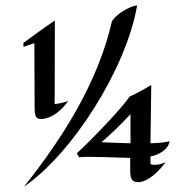

<svg xmlns="http://www.w3.org/2000/svg" viewBox="-20 -672 702 721"><path d="M495 -652C463 -648 413 -616 400 -591C350 -370 221 -160 70 29C252 -95 455 -416 495 -652ZM236 -293C224 -288 192 -280 185 -282C185 -282 186 -313 186 -595C186 -595 154 -574 68 -511V-496L109 -510C110 -293 110 -280 110 -275C110 -245 110 -225 134 -225C158 -225 199 -240 236 -293ZM361 -138C387 -160 424 -194 470 -243V-134C449 -134 411 -136 361 -138ZM617 -142C602 -137 576 -135 545 -134L548 -353C499 -323 466 -309 466 -309C440 -267 309 -132 268 -96L278 -81C283 -83 297 -83 315 -83C341 -83 376 -82 469 -79V-29C469 5 480 13 502 12C521 11 559 -5 602 -63C587 -56 573 -53 561 -53C551 -53 545 -55 545 -58V-84C575 -91 611 -108 617 -142Z"/></svg>

Font: Eagle Lake
Style: Regular
Weight: 400
Designer: Astigmatic (AOETI)
Foundry: Astigmatic (AOETI)
Version: Version 1.000